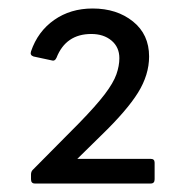

<svg xmlns="http://www.w3.org/2000/svg" viewBox="-20 -754 438 452"><path d="M62 -322Q53 -322 53 -332V-343Q53 -350 57 -354L166 -464Q206 -505 226.5 -532Q247 -559 254 -579Q261 -599 261 -617Q261 -643 242.5 -658.5Q224 -674 195 -674Q135 -674 113 -618Q109 -609 101 -612L59 -621Q50 -624 53 -633Q69 -680 107.5 -707Q146 -734 198 -734Q255 -734 293 -703.5Q331 -673 331 -621Q331 -578 305 -536Q279 -494 218 -435L162 -380H335Q344 -380 344 -371V-332Q344 -322 335 -322Z"/></svg>

Font: YamahaIndonesia935. App
Style: Regular
Weight: 400
Designer: Dalton Maag Ltd
Foundry: Dalton Maag Ltd
Version: Version 1.002; January 01, 2024; Regular/Italic